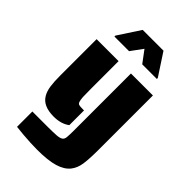

<svg xmlns="http://www.w3.org/2000/svg" viewBox="-278 -840 1143 1143"><g transform="rotate(45 294.0 -268.5)"><path d="M81 -58Q67 -82 62 -116.5Q57 -151 57 -201V-510H242V-279Q242 -226 243 -209Q245 -183 249 -173Q253 -162 262 -159.5Q271 -157 294 -157H304V-33Q264 -3 202 -3Q112 -3 81 -58ZM149 200 91 194V65H225Q261 65 295 63Q319 61 330.5 53.5Q342 46 344 28Q346 4 346 -23V-510H531V-56Q531 24 524.5 68Q518 112 495 141Q469 174 416 190Q363 206 271 206Q219 206 149 200ZM121 -604 212 -743H387L478 -604V-596H355L299 -671L244 -596H121Z"/></g></svg>

Font: Saira Stencil One
Style: Regular
Weight: 400
Designer: Hector Gatti with collaboration of the Omnibus-Type team
Foundry: Omnibus-Type
Version: Version 1.004